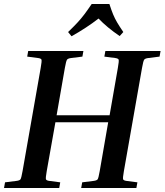

<svg xmlns="http://www.w3.org/2000/svg" viewBox="-22 -933 817 953"><path d="M277 -28 272 0H-2L3 -28L59 -35Q76 -37 80 -43.5Q84 -50 90 -84L180 -596Q186 -630 184 -636.5Q182 -643 167 -645L113 -652L118 -680H392L387 -652L331 -645Q315 -643 310.5 -636.5Q306 -630 300 -596L259 -361H522L563 -596Q569 -630 567 -636.5Q565 -643 550 -645L496 -652L501 -680H775L770 -652L714 -645Q698 -643 693.5 -636.5Q689 -630 683 -596L593 -84Q587 -50 589 -43.5Q591 -37 606 -35L660 -28L655 0H381L386 -28L442 -35Q459 -37 463 -43.5Q467 -50 473 -84L515 -326H253L210 -84Q204 -50 206 -43.5Q208 -37 223 -35ZM572 -754Q541 -775 514.5 -797Q488 -819 467 -841Q439 -819 404 -796Q369 -773 333 -753L316 -774Q345 -802 363 -821.5Q381 -841 396.5 -861.5Q412 -882 433 -913H521Q531 -882 539.5 -861.5Q548 -841 559.5 -821.5Q571 -802 590 -774Z"/></svg>

Font: Inria Serif
Style: Bold Italic
Weight: 700
Italic angle: -10°
Designer: Black Foundry Team
Foundry: Black Foundry
Version: Version 1.000; ttfautohint (v1.8.3)